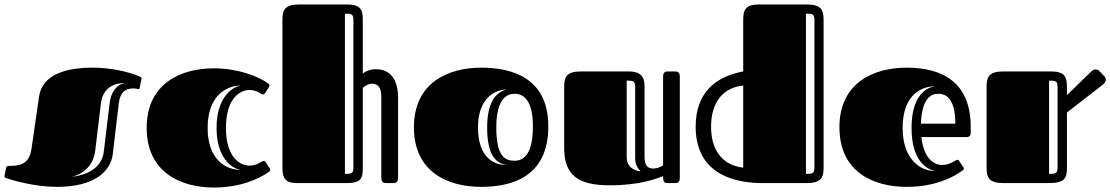

<svg xmlns="http://www.w3.org/2000/svg" viewBox="-22 -820 4973 860"><path d="M393 -517C277 -517 168 -488 153 -388L119 -153C108 -80 61 -77 18 -77C9 -77 6 -73 5 -68L0 -41C-1 -37 -2 -33 -2 -31C-2 -25 1 -24 6 -22C36 -12 132 17 234 17C396 17 473 -49 483 -129L510 -357C516 -406 538 -424 575 -424C585 -424 596 -421 599 -421C601 -421 603 -421 604 -429L610 -458C611 -461 612 -465 612 -467C612 -474 607 -476 604 -477C564 -496 477 -517 393 -517ZM300 -28C364 -44 397 -91 404 -141L430 -357C436 -406 466 -448 538 -448C498 -441 475 -406 469 -357L443 -141C436 -82 390 -39 300 -28Z M990 -247C990 -379 1053 -417 1096 -417C1129 -417 1148 -397 1155 -397C1161 -397 1162 -399 1166 -404L1183 -431C1185 -434 1185 -436 1185 -437C1185 -442 1182 -444 1179 -446C1137 -478 1043 -514 936 -514C789 -514 635 -447 635 -247C635 -47 789 20 936 20C1056 20 1140 -20 1182 -50C1185 -52 1188 -55 1188 -59C1188 -61 1188 -63 1186 -66L1169 -92C1165 -97 1164 -99 1158 -99C1151 -99 1129 -78 1096 -78C1053 -78 990 -115 990 -247ZM1055 -59C984 -60 908 -110 908 -247C908 -384 984 -435 1055 -437C1013 -428 948 -379 948 -247C948 -115 1013 -67 1055 -59Z M1603 -732C1603 -779 1591 -800 1532 -800H1318C1256 -800 1243 -777 1243 -732V-68C1243 -23 1256 0 1307 0H1533C1596 0 1603 -23 1603 -68V-426C1612 -435 1629 -445 1644 -445C1673 -445 1686 -425 1686 -388V-23C1686 -12 1689 0 1706 0H1737C1749 0 1761 -1 1761 -23V-383C1761 -466 1724 -510 1662 -510C1638 -510 1617 -502 1603 -491ZM1561 -72C1561 -43 1554 -41 1523 -41V-759C1554 -759 1561 -757 1561 -728Z M2133 17C2270 17 2434 -27 2434 -254C2434 -474 2268 -517 2133 -517C1986 -517 1832 -450 1832 -250C1832 -48 1986 17 2133 17ZM2283 -100C2240 -100 2201 -118 2201 -250C2201 -382 2252 -400 2283 -400C2323 -400 2365 -371 2365 -254C2365 -130 2324 -100 2283 -100ZM2246 -81C2189 -81 2119 -115 2119 -250C2119 -385 2201 -419 2246 -419C2215 -411 2160 -382 2160 -250C2160 -118 2203 -89 2246 -81Z M2865 -419C2865 -450 2870 -500 2794 -500H2580C2518 -500 2505 -477 2505 -432V-157C2505 -34 2569 10 2709 10C2846 10 2919 -20 2948 -31C2948 -9 2951 0 2968 0H2999C3011 0 3023 -1 3023 -23V-477C3023 -499 3011 -500 2999 -500H2968C2951 -500 2948 -488 2948 -477V-79C2939 -73 2920 -65 2905 -65C2876 -65 2865 -82 2865 -119ZM2823 -114C2823 -85 2831 -70 2847 -53C2834 -53 2785 -63 2785 -116V-459C2816 -459 2823 -457 2823 -428Z M3667 -732C3667 -777 3654 -800 3592 -800H3378C3318 -800 3307 -777 3307 -731V-500C3193 -479 3094 -413 3094 -253C3094 -60 3236 -4 3379 0H3592C3654 0 3667 -23 3667 -68ZM3163 -252C3163 -350 3206 -426 3307 -437V-69C3206 -81 3163 -156 3163 -252ZM3626 -72C3626 -43 3619 -41 3588 -41V-759C3619 -759 3626 -757 3626 -728Z M4199 -81C4161 -81 4116 -109 4105 -206H4307C4321 -206 4326 -213 4326 -225V-252C4326 -449 4202 -517 4039 -517C3892 -517 3738 -450 3738 -250C3738 -48 3892 17 4039 17C4164 17 4247 -25 4289 -56C4292 -58 4295 -60 4295 -64C4295 -66 4295 -68 4293 -71L4275 -98C4272 -103 4271 -104 4265 -104C4258 -104 4234 -81 4199 -81ZM4103 -266C4107 -383 4151 -400 4181 -400C4222 -400 4257 -370 4257 -266ZM4167 -54C4101 -53 4021 -106 4021 -247C4021 -379 4088 -432 4167 -434C4116 -426 4061 -379 4061 -247C4061 -104 4125 -62 4167 -54Z M4397 -68C4397 -23 4410 0 4472 0H4677C4748 0 4757 -23 4757 -69V-316L4918 -441C4927 -448 4931 -456 4931 -463C4931 -469 4928 -475 4924 -479L4902 -502C4898 -506 4892 -509 4885 -509C4879 -509 4873 -506 4865 -499L4757 -394V-430C4757 -477 4746 -500 4686 -500H4472C4410 -500 4397 -477 4397 -432ZM4715 -72C4715 -43 4708 -41 4677 -41V-459C4708 -459 4715 -457 4715 -428Z"/></svg>

Font: Fascinate Inline
Style: Regular
Weight: 900
Designer: Astigmatic (AOETI)
Foundry: Astigmatic (AOETI)
Version: Version 1.000